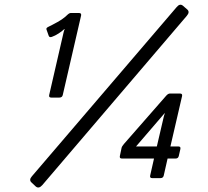

<svg xmlns="http://www.w3.org/2000/svg" viewBox="-20 -769 897 829"><path d="M116.7 19.5Q103.5 8.3 117.7 -7.8L742.7 -738.3Q756.8 -755.4 770 -744.1L788.6 -728Q800.8 -717.3 786.6 -700.7L162.6 30.3Q147.5 47.4 134.3 36.1ZM506.3 -84.5Q495.1 -84.5 497.6 -95.7L504.9 -130.4Q506.3 -137.2 515.6 -147.9L697.8 -356Q706.1 -365.2 713.9 -365.2H756.8Q768.6 -365.2 766.1 -354L715.8 -136.7H750Q761.2 -136.7 758.8 -125.5L752 -95.7Q749.5 -84.5 738.3 -84.5H703.6L687 -11.2Q684.6 0 672.9 0H636.7Q626 0 628.4 -11.2L645 -84.5ZM567.4 -136.7H657.2L687 -264.6Q688.5 -271.5 691.9 -279.8H690.4ZM180.7 -641.6Q178.2 -648.4 189 -653.3Q201.7 -659.2 227.3 -673.3Q252.9 -687.5 269.5 -703.6Q278.8 -712.9 285.6 -712.9H320.8Q332.5 -712.9 330.1 -701.7L251 -358.9Q248.5 -347.7 236.3 -347.7H201.2Q189.9 -347.7 192.4 -358.9L254.4 -628.4Q255.9 -635.7 259.3 -643.6H257.8Q247.6 -633.8 232.7 -624.3Q217.8 -614.7 204.1 -609.9Q193.4 -606 190.4 -614.3Z"/></svg>

Font: Istok
Style: Italic
Weight: 500
Italic angle: -13°
Designer: Andrey V. Panov
Foundry: Andrey V. Panov
Version: Version 1.0.3